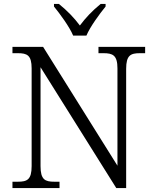

<svg xmlns="http://www.w3.org/2000/svg" viewBox="-20 -951 788 971"><path d="M350 -771H417C436 -816 483 -880 514 -918V-931H489C446 -896 414 -862 384 -822C354 -862 321 -896 278 -931H253V-918C284 -880 331 -816 350 -771ZM43 0H281V-32H255C208 -32 185 -42 185 -111V-611L568 0H618V-603C618 -672 641 -682 688 -682H714V-714H478V-682H503C550 -682 574 -672 574 -605V-113L198 -714H43V-682H70C117 -682 140 -672 140 -605V-111C140 -42 117 -32 70 -32H43Z"/></svg>

Font: Noto Serif Devanagari Light
Style: Regular
Weight: 300
Designer: Universal Thirst, Indian Type Foundry and the Monotype Design Team
Foundry: Monotype Imaging Inc.
Version: Version 2.004